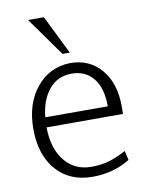

<svg xmlns="http://www.w3.org/2000/svg" viewBox="-88 -847 710 922"><g transform="rotate(-10 267.0 -386.5)"><path d="M248 -594.7 113.3 -783.7H190.4L283.7 -594.7ZM288.6 11.7Q177.7 11.7 112.5 -62.5Q47.4 -136.7 47.4 -263.7Q47.4 -386.2 111.1 -464.4Q174.8 -542.5 275.9 -544.9Q370.1 -544.9 427.2 -477.5Q484.4 -410.2 484.4 -296.9Q484.4 -292.5 484.1 -279.1Q483.9 -265.6 483.9 -260.3H111.3Q112.3 -157.2 161.1 -96.9Q210 -36.6 290 -36.6Q342.3 -36.6 380.9 -48.8Q419.4 -61 461.4 -83.5L471.7 -38.1Q390.6 11.7 288.6 11.7ZM113.8 -309.1H418.5Q418.5 -398.4 379.9 -446Q341.3 -493.7 273.9 -493.7Q205.6 -493.7 163.6 -442.9Q121.6 -392.1 113.8 -309.1Z"/></g></svg>

Font: Oxygen Light
Style: Regular
Weight: 300
Designer: vernon adams
Foundry: Vernon Adams
Version: Version Release 0.2.3 webfont; ttfautohint (v0.93.3-1d66) -l